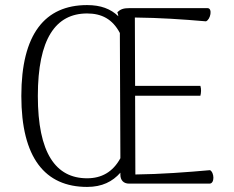

<svg xmlns="http://www.w3.org/2000/svg" viewBox="-20 -723 923 756"><path d="M807 -53C718 -45 611 -37 513 -36L512 -346H769C772 -358 773 -372 769 -385H512L511 -654C609 -653 698 -647 791 -639C809 -646 818 -691 797 -691H490C466 -691 455 -687 442 -675C444 -670 445 -665 446 -659C416 -688 377 -703 323 -703C157 -703 64 -589 64 -345C64 -102 157 13 323 13C382 13 423 -8 454 -43V-35C454 -13 467 0 488 0H805C826 0 824 -44 807 -53ZM323 -21C199 -21 129 -121 129 -345C129 -570 199 -670 323 -670C380 -670 423 -648 452 -593V-582L454 -100C424 -45 379 -21 323 -21Z"/></svg>

Font: Arima Koshi Light
Style: Regular
Weight: 300
Designer: Joana Correia and Natanael Gama
Foundry: NDISCOVER
Version: Version 1.019;PS 001.019;hotconv 1.0.88;makeotf.lib2.5.64775